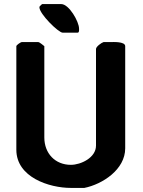

<svg xmlns="http://www.w3.org/2000/svg" viewBox="-20 -913 698 940"><path d="M167 -707H87C81 -707 60 -692 60 -687V-180C60 -45 221 7 327 7H393C482 -11 593 -83 593 -187V-687C593 -711 530 -707 523 -707H487C477 -704 450 -685 450 -673V-200C450 -141 376 -106 327 -106C250 -106 197 -162 197 -240V-687C194 -689 174 -707 167 -707ZM173 -877C173 -845 266 -753 287 -753H360C369 -753 367 -770 367 -773C367 -807 318 -893 280 -893H187C185 -893 176 -884 173 -880Z"/></svg>

Font: Asimov Print
Style: C
Weight: 500
Designer: Google
Version: Version 2.000980: 2014